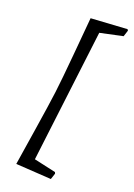

<svg xmlns="http://www.w3.org/2000/svg" viewBox="-149 -698 622 893"><g transform="rotate(20 162.5 -251.5)"><path d="M106 -250Q114 -313 126 -448.5Q138 -584 142 -629L321 -640L325 -634L315 -603L203 -579L123 76L231 100L234 107L224 137L49 126Q56 81 77 -53Q98 -187 106 -250Z"/></g></svg>

Font: Alegreya SC
Style: Italic
Weight: 400
Italic angle: -7°
Designer: Juan Pablo del Peral
Foundry: Huerta Tipografica
Version: Version 2.007; ttfautohint (v1.6)